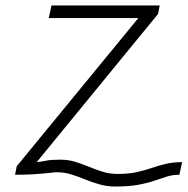

<svg xmlns="http://www.w3.org/2000/svg" viewBox="-20 -638 685 701"><path d="M411 -3Q450 -3 479 -9.5Q508 -16 533 -24.5Q558 -33 584.5 -39.5Q611 -46 645 -46L635 0Q611 0 590 6.5Q569 13 544.5 21.5Q520 30 486 36.5Q452 43 401 43Q370 43 342.5 35Q315 27 290.5 17Q266 7 241 -1Q216 -9 189 -9Q178 -9 166.5 -7.5Q155 -6 139 -4.5Q123 -3 98 -1.5Q73 0 35 0L41 -31L485 -572H158L168 -618H563L557 -587L114 -46Q133 -48 149.5 -51.5Q166 -55 200 -55Q230 -55 255.5 -47Q281 -39 305 -29Q329 -19 354.5 -11Q380 -3 411 -3Z"/></svg>

Font: Victor Mono Thin
Style: Italic
Weight: 100
Italic angle: -12°
Monospace: yes
Designer: Rune Bjørnerås
Version: Version 1.561;gftools[0.9.30]